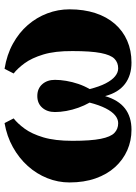

<svg xmlns="http://www.w3.org/2000/svg" viewBox="103 -690 598 844"><g transform="rotate(-90 402.0 -268.0)"><path d="M253.5 11Q205.5 11 163.5 -7.5Q121.5 -26 89.5 -61.2Q57.5 -96.5 39.8 -147Q22 -197.5 22 -261.5Q22 -312 40.8 -359Q59.5 -406 94.2 -444.8Q129 -483.5 177 -510.2Q225 -537 283 -547L303.5 -507Q281.5 -490 258.5 -458.8Q235.5 -427.5 220.2 -376.5Q205 -325.5 205 -248.5Q205 -167.5 213.8 -124Q222.5 -80.5 239.8 -64Q257 -47.5 282.5 -47.5Q300.5 -47.5 317 -61Q333.5 -74.5 347.8 -102.5Q362 -130.5 373 -173Q360 -196 350.5 -222.5Q341 -249 336.2 -275.8Q331.5 -302.5 331.5 -325.5Q331.5 -359.5 350.5 -381.2Q369.5 -403 402 -403Q434.5 -403 453.8 -381.2Q473 -359.5 473 -325.5Q473 -302.5 468.5 -275.8Q464 -249 455 -222.5Q446 -196 432.5 -173Q443 -130.5 457.5 -102.5Q472 -74.5 488.8 -61Q505.5 -47.5 523.5 -47.5Q549 -47.5 565.8 -64Q582.5 -80.5 591 -124Q599.5 -167.5 599.5 -248.5Q600 -325.5 584.5 -376.5Q569 -427.5 546 -458.8Q523 -490 501 -507L521.5 -547Q583.5 -537 632 -510.2Q680.5 -483.5 714 -444.8Q747.5 -406 765.2 -359Q783 -312 783 -261.5Q783 -198.5 766.5 -148Q750 -97.5 719 -62Q688 -26.5 645 -7.8Q602 11 549 11Q492.5 11 454.8 -17.8Q417 -46.5 401.5 -105Q384.5 -46.5 347.5 -17.8Q310.5 11 253.5 11Z"/></g></svg>

Font: Merriweather 72pt Black
Style: Regular
Weight: 900
Version: Version 2.100